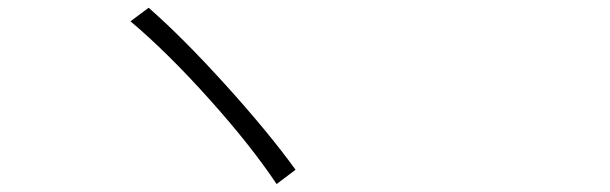

<svg xmlns="http://www.w3.org/2000/svg" viewBox="-20 -585 1540 485"><path d="M355.5 -565.4Q441.4 -490.2 549.3 -371.1Q657.2 -252 726.6 -156.2L678.7 -120.1Q614.3 -216.8 508.3 -335Q402.3 -453.1 309.6 -531.2Z"/></svg>

Font: Bpmf Zihi Sans Light
Style: Light
Weight: 300
Foundry: But Ko
Version: Version 1.320